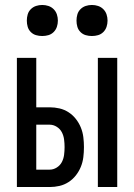

<svg xmlns="http://www.w3.org/2000/svg" viewBox="-20 -753 540 773"><path d="M374 0V-520H452V0ZM48 0V-520H126V-321H180Q200 -321 219.5 -316.5Q239 -312 256 -301Q273 -290 285.5 -274Q298 -258 305.5 -239.5Q313 -221 315.5 -201Q318 -181 318 -161Q318 -140 315.5 -120Q313 -100 305.5 -81.5Q298 -63 285.5 -47Q273 -31 256 -20Q239 -9 219.5 -4.5Q200 0 180 0ZM126 -70H180Q195 -70 208.5 -78.5Q222 -87 229 -100.5Q236 -114 238 -129.5Q240 -145 240 -161Q240 -176 238 -191.5Q236 -207 229 -220.5Q222 -234 208.5 -242.5Q195 -251 180 -251H126ZM350 -608Q337 -608 325 -611.5Q313 -615 304 -624Q295 -633 291.5 -645Q288 -657 288 -670Q288 -683 291.5 -695Q295 -707 304 -716Q313 -725 325 -729Q337 -733 350 -733Q363 -733 375 -729Q387 -725 396 -716Q405 -707 409 -695Q413 -683 413 -670Q413 -657 409 -645Q405 -633 396 -624Q387 -615 375 -611.5Q363 -608 350 -608ZM150 -608Q137 -608 125 -611.5Q113 -615 104 -624Q95 -633 91.5 -645Q88 -657 88 -670Q88 -683 91.5 -695Q95 -707 104 -716Q113 -725 125 -729Q137 -733 150 -733Q163 -733 175 -729Q187 -725 196 -716Q205 -707 209 -695Q213 -683 213 -670Q213 -657 209 -645Q205 -633 196 -624Q187 -615 175 -611.5Q163 -608 150 -608Z"/></svg>

Font: Iosevka Term SS14
Style: Regular
Weight: 400
Monospace: yes
Designer: Belleve Invis
Foundry: Belleve Invis
Version: Version 24.1.1; ttfautohint (v1.8.4)